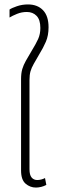

<svg xmlns="http://www.w3.org/2000/svg" viewBox="-20 -836 258 866"><path d="M142 10Q116 10 95.5 -7.5Q75 -25 75 -67V-479Q75 -506 80.5 -524.5Q86 -543 96.5 -561.5Q107 -580 123 -607Q142 -638 152 -660Q162 -682 162 -710Q162 -747 145 -764.5Q128 -782 101 -782Q78 -782 57 -773.5Q36 -765 23 -757V-793Q33 -800 56.5 -808Q80 -816 106 -816Q149 -816 174 -790Q199 -764 199 -713Q199 -676 187 -648Q175 -620 157 -591Q142 -565 132 -547.5Q122 -530 117.5 -514Q113 -498 113 -475V-73Q113 -47 122.5 -35.5Q132 -24 148 -24Q157 -24 166.5 -26.5Q176 -29 183 -33L189 -2Q178 4 165.5 7Q153 10 142 10Z"/></svg>

Font: Noto Sans Thai Cond ExtLt
Style: Regular
Weight: 200
Width: 3
Designer: Monotype Design Team
Foundry: Monotype Imaging Inc.
Version: Version 2.002; ttfautohint (v1.8.4.7-5d5b)